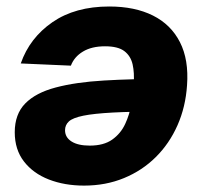

<svg xmlns="http://www.w3.org/2000/svg" viewBox="-20 -561 623 591"><path d="M316.4 -541Q395 -541 450.7 -513.2Q506.3 -485.4 533.9 -431.2Q561.5 -377 555.7 -298.3Q551.3 -231.9 526.4 -175.5Q501.5 -119.1 459.7 -77.6Q418 -36.1 361.8 -12.9Q305.7 10.3 238.8 10.3Q178.7 10.3 130.4 -8.5Q82 -27.3 53.7 -64Q25.4 -100.6 25.4 -153.8Q25.4 -209.5 57.6 -242.4Q89.8 -275.4 151.4 -291.7Q212.9 -308.1 300.3 -313.2Q387.7 -318.4 498.5 -318.4L481.9 -217.8Q387.2 -217.8 327.6 -214.6Q268.1 -211.4 236.1 -204.8Q204.1 -198.2 192.1 -187.3Q180.2 -176.3 180.2 -160.2Q180.2 -138.2 200.2 -125.5Q220.2 -112.8 256.3 -112.8Q299.3 -112.8 325.4 -131.3Q351.6 -149.9 365.2 -179.2Q378.9 -208.5 384.5 -241.5Q390.1 -274.4 391.6 -303.2Q394 -336.9 388.2 -362.8Q382.3 -388.7 362.8 -403.6Q343.3 -418.5 303.2 -418.5Q262.2 -418.5 235.4 -402.3Q208.5 -386.2 198.2 -358.9L43.9 -365.7Q71.3 -444.3 141.4 -492.7Q211.4 -541 316.4 -541Z"/></svg>

Font: Inter 24pt ExtraBold
Style: Italic
Weight: 800
Italic angle: -9.3988°
Designer: Rasmus Andersson
Foundry: rsms
Version: Version 4.001;git-66647c0bb